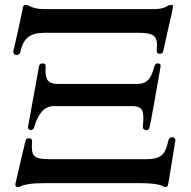

<svg xmlns="http://www.w3.org/2000/svg" viewBox="-20 -753 774 778"><path d="M53 5Q39 5 43 -11Q44 -15 48 -32Q52 -49 57.5 -73Q63 -97 68.5 -120.5Q74 -144 78 -160Q82 -176 82 -178Q84 -185 87 -189Q90 -193 97 -193Q112 -193 110 -176Q106 -137 118 -122.5Q130 -108 176 -108H575Q614 -108 633.5 -122.5Q653 -137 662 -183Q665 -197 679 -197Q684 -197 688 -192.5Q692 -188 690 -180Q689 -174 685 -149.5Q681 -125 676 -94.5Q671 -64 667 -38.5Q663 -13 661 -6Q660 5 649 5Q645 5 641.5 2.5Q638 0 629 -3Q620 -6 599.5 -8.5Q579 -11 540 -11H170Q118 -11 95.5 -7Q73 -3 66 1Q59 5 53 5ZM47 -530Q40 -530 36.5 -535Q33 -540 34 -546Q35 -549 39 -566.5Q43 -584 48.5 -608Q54 -632 59 -656.5Q64 -681 68 -698.5Q72 -716 72 -720Q73 -733 86 -733Q91 -733 98 -729Q105 -725 120.5 -720.5Q136 -716 167 -716H596Q637 -716 651 -724.5Q665 -733 672 -733Q680 -733 681 -730Q682 -727 680 -720Q679 -711 673 -685.5Q667 -660 660 -629.5Q653 -599 648 -575.5Q643 -552 642 -548Q640 -535 628 -535Q613 -535 615 -551Q620 -592 605 -606Q590 -620 546 -620H159Q116 -620 93.5 -602Q71 -584 63 -543Q59 -530 47 -530ZM103 -226Q98 -227 95 -231.5Q92 -236 94 -243Q95 -247 99.5 -271.5Q104 -296 110 -330Q116 -364 122.5 -398Q129 -432 133 -456.5Q137 -481 138 -485Q140 -492 145 -494.5Q150 -497 155 -496Q162 -495 163.5 -491Q165 -487 165 -479Q162 -442 173.5 -427.5Q185 -413 212 -413H538Q564 -413 579.5 -428Q595 -443 605 -483Q610 -499 622 -496Q627 -495 629.5 -492Q632 -489 630 -479Q629 -473 624.5 -448Q620 -423 614 -388.5Q608 -354 602 -320.5Q596 -287 591.5 -263.5Q587 -240 586 -237Q583 -224 571 -226Q557 -228 559 -243Q564 -286 556.5 -304.5Q549 -323 515 -323H198Q143 -323 119 -239Q118 -233 113 -229Q108 -225 103 -226Z"/></svg>

Font: Zen Old Mincho SemiBold
Style: Regular
Weight: 600
Version: Version 1.500